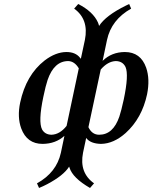

<svg xmlns="http://www.w3.org/2000/svg" viewBox="-20 -702 757 953"><path d="M235.8 -33.2Q276.9 -34.7 310.5 -77.1L371.1 -362.8Q350.1 -397.9 318.8 -398.9Q248.5 -398.9 216.3 -305.2Q206.5 -275.9 195.3 -222.2Q168.9 -97.7 189 -59.1Q203.6 -33.7 235.8 -33.2ZM554.7 -398.9Q515.1 -397.5 480 -356.9L418.9 -70.8Q436.5 -33.2 472.2 -33.2Q541.5 -33.2 572.3 -123Q582 -151.9 594.2 -208Q620.1 -330.6 603 -369.6Q588.9 -398.4 554.7 -398.9ZM392.1 56.2Q372.6 155.3 446.8 208L426.8 231Q341.3 181.6 325.2 130.9Q324.2 127.4 323.2 125Q295.9 168.9 214.8 211.9Q194.3 222.7 173.8 231L163.6 208Q260.7 154.3 282.2 56.2L299.8 -27.8Q256.3 11.7 191.4 12.2Q113.8 12.2 85.4 -64.5Q64.9 -120.6 80.1 -192.9Q109.4 -330.1 201.7 -401.9Q256.3 -443.4 309.6 -443.8Q355 -443.8 377.4 -415Q379.4 -412.1 381.3 -410.2L401.4 -503.9Q421.9 -606 348.1 -659.2L368.2 -682.1Q441.9 -644.5 466.3 -590.3Q470.2 -580.6 471.7 -573.2Q504.9 -625 605 -674.3Q613.3 -678.7 621.1 -682.1L630.9 -659.2Q532.7 -604 511.2 -503.9L489.3 -399.9Q533.7 -443.4 599.6 -443.8Q678.2 -443.8 705.6 -365.7Q725.1 -308.6 710 -233.9Q684.6 -115.2 604 -42Q544.4 11.2 481.4 12.2Q429.2 11.2 407.7 -17.1Z"/></svg>

Font: Linux Libertine Slanted O
Style: Bold Slanted
Weight: 700
Designer: Philipp H. Poll
Foundry: Philipp H. Poll
Version: Version 5.0.0